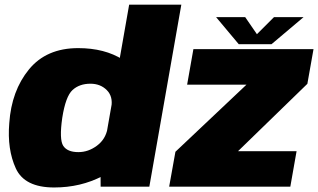

<svg xmlns="http://www.w3.org/2000/svg" viewBox="-20 -805 1372 828"><path d="M414 0H624L762 -785H537L413.5 -81ZM213.5 3.5Q328 3.5 422.2 -45.8Q516.5 -95 528.5 -161L444 -252Q435.5 -204.5 398.2 -176.8Q361 -149 318 -149Q270.5 -149 252.8 -176Q235 -203 248.5 -297Q263 -389.5 292.8 -416.8Q322.5 -444 370 -444Q413 -444 440.5 -416.5Q468 -389 460 -342.5L576 -432Q588 -498 509.8 -547.8Q431.5 -597.5 317 -597.5Q180 -597.5 104.8 -505.5Q29.5 -413.5 20 -274Q10.5 -161 48.2 -78.8Q86 3.5 213.5 3.5ZM709.5 0H1232L1259 -153H1007L1007.5 -154L1305.5 -443.5L1332 -593H814L787 -440H1043L1042.5 -439.5L736.5 -150.5ZM1009.5 -614.5H1151L1289 -731H1161.5L1088 -657.5L1037.5 -731H912Z"/></svg>

Font: Anybody Black
Style: Italic
Weight: 900
Italic angle: -10°
Designer: Tyler Finck
Foundry: Etcetera Type Company
Version: Version 1.113;gftools[0.9.25]